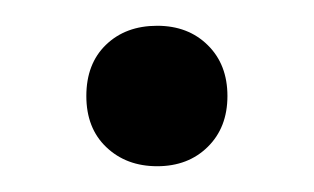

<svg xmlns="http://www.w3.org/2000/svg" viewBox="-20 -354 244 149"><path d="M102 -225Q78 -225 62.5 -239.8Q47 -254.5 47 -279.5Q47 -304.5 62.2 -319.2Q77.5 -334 102 -334Q126 -334 141.2 -319Q156.5 -304 156.5 -279.5Q156.5 -255 141.2 -240Q126 -225 102 -225Z"/></svg>

Font: Encode Sans SC Condensed
Style: Regular
Weight: 400
Width: 3
Designer: Multiple Designers
Foundry: Impallari Type
Version: Version 3.002